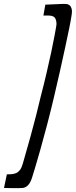

<svg xmlns="http://www.w3.org/2000/svg" viewBox="-120 -848 387 980"><path d="M88.9 -359.4Q103.5 -415 117.2 -473.6Q130.9 -532.2 141.6 -582Q152.3 -631.8 158.7 -667.5Q165 -703.1 167 -713.9Q170.9 -733.4 163.6 -751Q156.2 -768.6 128.9 -768.6H101.6L111.3 -824.2L202.1 -828.1Q209 -828.1 218.3 -827.6Q227.5 -827.1 234.9 -821.3Q242.2 -815.4 245.6 -803.2Q249 -791 245.1 -768.6Q242.2 -747.1 233.4 -704.1Q224.6 -661.1 212.4 -604.5Q200.2 -547.9 185.5 -482.4Q170.9 -417 155.3 -351.6Q138.7 -281.2 120.6 -211.9Q102.5 -142.6 86.4 -85.9Q70.3 -29.3 58.6 9.8Q46.9 48.8 43 60.5Q28.3 106.4 -2.9 111.3Q-11.7 112.3 -25.4 112.3Q-39.1 112.3 -53.2 112.3Q-67.4 112.3 -80.1 111.8Q-92.8 111.3 -99.6 111.3L-85 42Q-72.3 42 -60.1 41Q-47.9 40 -37.1 35.2Q-26.4 30.3 -18.1 19.5Q-9.8 8.8 -3.9 -11.7Q17.6 -85.9 35.2 -149.4Q52.7 -212.9 64.5 -259.8Q78.1 -314.5 88.9 -359.4Z"/></svg>

Font: Satisfy
Style: Regular
Weight: 400
Designer: Font Diner, Inc
Foundry: Font Diner, Inc
Version: Version 1.001